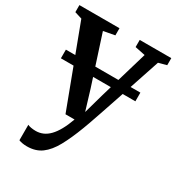

<svg xmlns="http://www.w3.org/2000/svg" viewBox="-189 -659 944 1027"><g transform="rotate(30 283.0 -145.5)"><path d="M133 252Q117 252 103.8 249.5Q90.5 247 82.5 243.5V148Q89.5 152 103.5 154.5Q117.5 157 132.5 157Q156 157 176.8 148Q197.5 139 216 120Q234.5 101 251 71.2Q267.5 41.5 282.5 0H226.5L44 -485.5L-1 -499.5V-543H246.5V-499L177 -486L274 -186.5L311.5 -63L346 -186L434.5 -486L371.5 -499V-543H566.5V-499.5L517 -486Q491 -407.5 467.2 -336.5Q443.5 -265.5 423.2 -205.5Q403 -145.5 387.2 -99.2Q371.5 -53 361 -23.5Q350.5 6 347 14.5Q317.5 92.5 288.5 145.2Q259.5 198 223 225Q186.5 252 133 252ZM515.5 -300.5V-247H55.5V-300.5Z"/></g></svg>

Font: Merriweather 48pt SemiBold
Style: Regular
Weight: 600
Version: Version 2.100